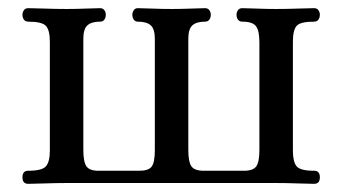

<svg xmlns="http://www.w3.org/2000/svg" viewBox="-20 -450 838 470"><path d="M49 0Q35 0 35 -16Q35 -32 49 -32Q83 -32 92.5 -43Q102 -54 102 -81V-348Q102 -376 92.5 -386.5Q83 -397 49 -397Q42 -397 38.5 -402Q35 -407 35 -414Q35 -420 38.5 -425Q42 -430 49 -430Q59 -430 89 -429Q119 -428 143 -428Q166 -428 190.5 -429Q215 -430 225 -430Q232 -430 235.5 -425Q239 -420 239 -414Q239 -407 235.5 -402Q232 -397 225 -397Q204 -397 194 -388Q184 -379 184 -355V-83Q184 -54 191.5 -43Q199 -32 221 -32H321Q344 -32 351.5 -42.5Q359 -53 359 -82V-355Q359 -379 349 -388Q339 -397 317 -397Q311 -397 307.5 -402Q304 -407 304 -414Q304 -420 307.5 -425Q311 -430 317 -430Q328 -430 352 -429Q376 -428 400 -428Q424 -428 448 -429Q472 -430 482 -430Q489 -430 492.5 -425Q496 -420 496 -414Q496 -407 492.5 -402Q489 -397 482 -397Q461 -397 451 -388Q441 -379 441 -355V-83Q441 -54 448.5 -43Q456 -32 479 -32H577Q600 -32 607.5 -43Q615 -54 615 -83V-346Q615 -375 606.5 -386Q598 -397 573 -397Q566 -397 562.5 -402Q559 -407 559 -414Q559 -420 562.5 -425Q566 -430 573 -430Q584 -430 608 -429Q632 -428 656 -428Q680 -428 709.5 -429Q739 -430 749 -430Q756 -430 759.5 -425Q763 -420 763 -414Q763 -407 759.5 -402Q756 -397 749 -397Q715 -397 706 -386.5Q697 -376 697 -348V-81Q697 -54 706 -43Q715 -32 749 -32Q763 -32 763 -16Q763 0 749 0Q739 0 709.5 -1Q680 -2 656 -2H143Q119 -2 89 -1Q59 0 49 0Z"/></svg>

Font: TsukuhouMincho
Style: Regular
Weight: 400
Designer: Iose
Foundry: Typographish
Version: Version 1.001; ttfautohint (v1.8.3)